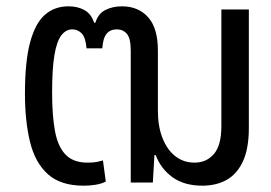

<svg xmlns="http://www.w3.org/2000/svg" viewBox="-20 -578 859 608"><path d="M245 10Q172 10 131.5 -26.5Q91 -63 75 -129Q59 -195 59 -281Q59 -384 75.5 -444.5Q92 -505 122.5 -531.5Q153 -558 197 -558Q226 -558 247.5 -546Q269 -534 278 -506H282Q291 -535 314 -546.5Q337 -558 366 -558Q418 -558 449 -523.5Q480 -489 480 -418V-227Q480 -178 494.5 -141Q509 -104 535 -83.5Q561 -63 596 -63Q634 -63 657.5 -90.5Q681 -118 681 -178V-548H768V-173Q768 -107 749 -66.5Q730 -26 697 -8Q664 10 621 10Q563 10 526 -17Q489 -44 473 -87H469L464 0H394V-418Q394 -456 382 -470.5Q370 -485 350 -485Q329 -485 317.5 -471Q306 -457 304 -425H254Q251 -460 238.5 -472.5Q226 -485 209 -485Q189 -485 174.5 -466.5Q160 -448 152.5 -404.5Q145 -361 145 -284Q145 -213 154 -163.5Q163 -114 187.5 -88.5Q212 -63 257 -63Q274 -63 285 -65Q296 -67 306 -70L315 -3Q301 4 283 7Q265 10 245 10Z"/></svg>

Font: Noto Sans Thai SemiCondensed
Style: Regular
Weight: 400
Width: 4
Designer: Monotype Design Team
Foundry: Monotype Imaging Inc.
Version: Version 2.001